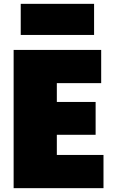

<svg xmlns="http://www.w3.org/2000/svg" viewBox="-20 -965 646 1000"><path d="M519 15H51V-705H507V-532H276V-434H478V-263H276V-158H519ZM470 -783H88V-945H470Z"/></svg>

Font: Repo
Style: ExtraBlack
Weight: 1000
Designer: Stefan Peev
Foundry: Context Ltd
Version: Version 001.000